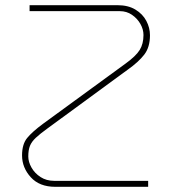

<svg xmlns="http://www.w3.org/2000/svg" viewBox="-20 -720 663 740"><path d="M193 0Q132 0 98.5 -37Q65 -74 65 -121Q65 -164 84.5 -188Q104 -212 146 -243L464 -475Q504 -504 518.5 -527.5Q533 -551 533 -585Q533 -607 521 -628Q509 -649 488.5 -663Q468 -677 442 -677H94V-700H433Q474 -700 502 -683Q530 -666 544 -639.5Q558 -613 558 -584Q558 -538 536 -509.5Q514 -481 473 -452L163 -225Q134 -204 118 -189Q102 -174 95.5 -158Q89 -142 89 -117Q89 -96 101.5 -74Q114 -52 136.5 -37.5Q159 -23 189 -23H551V0Z"/></svg>

Font: MuseoModerno Thin Thin
Style: Regular
Weight: 250
Version: Version 1.003